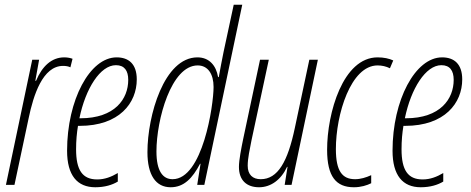

<svg xmlns="http://www.w3.org/2000/svg" viewBox="-20 -780 1987 810"><path d="M5 0H41L101 -282C121 -378 160 -502 246 -502C259 -502 269 -500 277 -496L286 -532C278 -535 266 -538 251 -538C198 -538 158 -501 132 -439H129L145 -528H116Z M382 10C422 10 454 0 477 -14V-50C450 -34 422 -23 390 -23C328 -23 301 -62 301 -150C301 -187 304 -219 309 -249H316C484 -249 557 -346 557 -445C557 -510 523 -538 472 -538C359 -538 263 -358 263 -144C263 -40 306 10 382 10ZM319 -281H315C341 -407 403 -505 469 -505C505 -505 521 -482 521 -443C521 -363 465 -281 319 -281Z M700 10C756 10 792 -28 824 -89H826L812 0H842L1002 -760H966L923 -560C916 -526 909 -488 903 -455H900C892 -503 863 -538 813 -538C672 -538 602 -292 602 -138C602 -42 637 10 700 10ZM708 -24C667 -24 640 -58 640 -141C640 -275 702 -504 814 -504C857 -504 881 -468 881 -413C881 -336 835 -24 708 -24Z M1073 10C1123 10 1166 -22 1191 -76H1193L1181 0H1210L1321 -528H1285L1224 -241C1194 -98 1152 -24 1080 -24C1046 -24 1025 -43 1025 -81C1025 -113 1034 -151 1041 -188L1114 -528H1077L1006 -194C998 -155 988 -105 988 -76C988 -19 1021 10 1073 10Z M1473 10C1503 10 1528 2 1546 -7V-41C1524 -31 1501 -24 1478 -24C1424 -24 1397 -58 1397 -151C1397 -298 1460 -504 1573 -504C1591 -504 1609 -500 1625 -492L1639 -525C1622 -533 1599 -538 1573 -538C1427 -538 1360 -304 1360 -148C1360 -35 1398 10 1473 10Z M1755 10C1795 10 1827 0 1850 -14V-50C1823 -34 1795 -23 1763 -23C1701 -23 1674 -62 1674 -150C1674 -187 1677 -219 1682 -249H1689C1857 -249 1930 -346 1930 -445C1930 -510 1896 -538 1845 -538C1732 -538 1636 -358 1636 -144C1636 -40 1679 10 1755 10ZM1692 -281H1688C1714 -407 1776 -505 1842 -505C1878 -505 1894 -482 1894 -443C1894 -363 1838 -281 1692 -281Z"/></svg>

Font: Noto Sans ExtraCondensed ExtraLight
Style: Italic
Weight: 200
Width: 2
Italic angle: -12°
Designer: Monotype Design Team
Foundry: Monotype Imaging Inc.
Version: Version 2.013